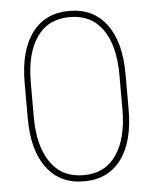

<svg xmlns="http://www.w3.org/2000/svg" viewBox="-52 -766 667 821"><g transform="rotate(-5 281.0 -355.5)"><path d="M276.4 10.3Q173.3 10.3 116.2 -65.7Q59.1 -141.6 59.1 -280.3V-430.7Q59.1 -569.3 115.7 -645.3Q172.4 -721.2 275.4 -721.2Q378.4 -721.2 435.3 -645.3Q492.2 -569.3 492.2 -430.7V-280.3Q492.2 -141.1 435.8 -65.4Q379.4 10.3 276.4 10.3ZM276.4 -16.1Q368.7 -16.1 417.2 -86.9Q465.8 -157.7 465.8 -281.2V-430.7Q465.8 -554.7 417 -624.8Q368.2 -694.8 275.4 -694.8Q182.6 -694.8 134 -624.8Q85.4 -554.7 85.4 -430.7V-281.2Q85.4 -158.2 134.5 -87.2Q183.6 -16.1 276.4 -16.1Z"/></g></svg>

Font: Suwannaphum Thin
Style: Regular
Weight: 100
Designer: Danh Hong
Version: Version 8.002; ttfautohint (v1.8.3)